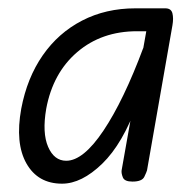

<svg xmlns="http://www.w3.org/2000/svg" viewBox="-20 -436 463 461"><path d="M129 5Q71 5 43.5 -43.5Q16 -92 31 -175Q45 -249 82.5 -303Q120 -357 177 -386.5Q234 -416 305 -416H367L358 -361H309Q224 -361 165.5 -311Q107 -261 91 -175Q81 -117 95.5 -83.5Q110 -50 139 -50Q180 -50 228.5 -122.5Q277 -195 324 -321L310 -188Q275 -91 225.5 -43Q176 5 129 5ZM298 0Q279 0 275 -10Q271 -20 272 -27L341 -416H377Q391 -416 394 -404Q397 -392 394 -375L333 -27Q332 -23 326.5 -11.5Q321 0 298 0Z"/></svg>

Font: Edu VIC WA NT Beginner
Style: Regular
Weight: 400
Designer: Tina and Corey Anderson
Foundry: Google for Education
Version: Version 1.003